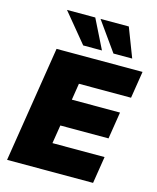

<svg xmlns="http://www.w3.org/2000/svg" viewBox="-135 -1035 924 1128"><g transform="rotate(15 326.5 -471.0)"><path d="M18 0 130 -705H653L627 -541H310L294 -440H587L561 -276H268L250 -164H567L541 0ZM460 -765 334 -942H506L574 -765ZM276 -765 130 -942H302L390 -765Z"/></g></svg>

Font: Mulish ExtraBlack
Style: Italic
Weight: 1000
Italic angle: -9°
Designer: Vernon Adams
Foundry: Vernon Adams
Version: Version 3.603; ttfautohint (v1.8.3)